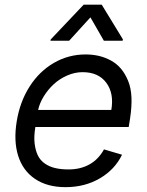

<svg xmlns="http://www.w3.org/2000/svg" viewBox="-20 -784 624 816"><path d="M258.5 11.4Q180.8 11.4 128.9 -23.6Q77.1 -58.6 57.2 -121.8Q37.3 -185 51.1 -268.5Q64.6 -351.6 105.8 -416.2Q147 -480.8 209 -516.7Q271 -552.6 343.8 -552.6Q373.2 -552.6 399.7 -546.5Q426.1 -540.5 451 -527Q475.9 -513.5 493.8 -492.4Q511.7 -471.2 524.3 -440.9Q536.9 -410.5 538.7 -370.6Q540.5 -330.6 532.7 -279.8L527 -244.3H130.3Q123.6 -204.5 127.1 -174.4Q130.7 -144.2 141 -123.2Q151.3 -102.3 170.5 -89Q189.6 -75.6 214.3 -69.8Q239 -63.9 271.3 -63.9Q322.1 -63.9 360.4 -85.4Q398.8 -106.9 421.9 -149.1L498.6 -126.4Q468.4 -63.6 404.5 -26.1Q340.6 11.4 258.5 11.4ZM142 -316.8H453.1Q465.2 -387.1 431.8 -432.2Q398.4 -477.3 331 -477.3Q297.9 -477.3 265.4 -463.1Q233 -448.9 208.3 -426Q183.6 -403.1 166 -374.5Q148.4 -345.9 142 -316.8ZM273.8 -610.8H194.2L195.7 -616.5L335.6 -764.2H412.3L502.5 -616.5L501.1 -610.8H421.5L364.3 -710.2Z"/></svg>

Font: Karasuma Gothic
Style: Italic
Weight: 400
Italic angle: -9.39999°
Designer: Rasmus Andersson / Ryoko Nishizuka
Foundry: Genbu
Version: Version 1.00